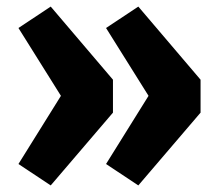

<svg xmlns="http://www.w3.org/2000/svg" viewBox="-20 -576 665 583"><path d="M323 -334V-234L134 -13L36 -78L165 -285L36 -491L134 -556ZM589 -334V-234L400 -13L302 -78L431 -285L302 -491L400 -556Z"/></svg>

Font: FiraGOUPP
Style: Bold
Weight: 700
Designer: bBox Type
Foundry: bBox Type GmbH
Version: Version 1.001